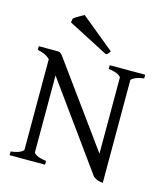

<svg xmlns="http://www.w3.org/2000/svg" viewBox="-125 -938 898 1047"><g transform="rotate(15 324.5 -414.5)"><path d="M24.4 0V-21Q60.5 -25.4 77.9 -34.7Q95.2 -43.9 95.2 -50.8V-561Q79.1 -576.2 61.3 -583.7Q43.5 -591.3 24.4 -594.2V-615.2H127.9Q135.3 -615.2 139.9 -614Q144.5 -612.8 149.4 -608.9Q154.3 -605 159.9 -597.4Q165.5 -589.8 174.8 -577.1L495.6 -134.8V-564Q495.6 -569.8 479.7 -579.3Q463.9 -588.9 424.8 -594.2V-615.2H625V-594.2Q589.8 -589.4 572 -580.1Q554.2 -570.8 554.2 -564V14.6Q529.8 11.7 515.9 4.9Q502 -2 496.1 -10.3L153.8 -484.9V-50.8Q153.8 -44.9 170.2 -35.6Q186.5 -26.4 224.6 -21V0ZM411.1 -689.5Q404.3 -680.2 400.6 -675.5Q397 -670.9 389.2 -667.5L160.2 -786.1L164.1 -808.1Q167.5 -812 175 -816.9Q182.6 -821.8 191.4 -826.9Q200.2 -832 208.5 -836.7Q216.8 -841.3 222.2 -844.2Z"/></g></svg>

Font: Gentium Plus APac
Style: Regular
Weight: 400
Designer: J. Victor Gaultney, Annie Olsen, Iska Routamaa, Becca Hirsbrunner
Foundry: SIL International
Version: Version 5.000